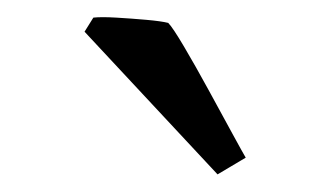

<svg xmlns="http://www.w3.org/2000/svg" viewBox="-20 -696 362 218"><path d="M86 -676 76 -660 227 -498 259 -517Q256 -522 244 -544Q232 -566 217 -593.5Q202 -621 189 -643Q176 -665 171 -670Q163 -672 146 -673.5Q129 -675 112 -676Q95 -677 86 -676Z"/></svg>

Font: Buenard
Style: Regular
Weight: 400
Version: Version 2.000